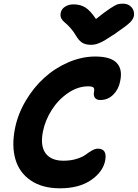

<svg xmlns="http://www.w3.org/2000/svg" viewBox="-20 -1020 753 1050"><path d="M652.8 -1000Q680.7 -1000 698 -981.7Q715.3 -963.4 712.9 -937Q711.4 -918.5 692.9 -899.2Q674.3 -879.9 606.9 -834Q566.9 -807.6 551 -798.3Q535.2 -789.1 516.1 -782Q497.1 -774.9 478 -774.9Q447.8 -774.9 429.4 -786.6Q411.1 -798.3 396 -824.2Q381.8 -849.1 363.5 -868.9Q345.2 -888.7 333.5 -897.7Q321.8 -906.7 315.2 -919.4Q308.6 -932.1 312 -949.2Q315.4 -970.2 335.4 -983.2Q355.5 -996.1 381.8 -996.1Q419.9 -996.1 447.3 -978.8Q474.6 -961.4 504.9 -916Q553.2 -955.1 582.5 -974.1Q611.8 -993.2 623.8 -996.6Q635.7 -1000 652.8 -1000ZM308.1 9.8Q211.4 9.8 148.4 -33Q85.4 -75.7 64.2 -149.2Q43 -222.7 62 -317.9Q77.6 -396 120.4 -468.5Q163.1 -541 221.7 -594.2Q280.3 -647.5 353.8 -679.2Q427.2 -710.9 501 -710.9Q585 -710.9 618.2 -676Q651.4 -641.1 637.2 -576.2Q629.4 -532.7 599.9 -502.9Q570.3 -473.1 528.8 -473.1Q507.3 -473.1 498.8 -485.6Q490.2 -498 494.1 -518.1Q497.6 -533.7 491.5 -540.8Q485.4 -547.9 461.9 -547.9Q405.8 -547.9 352.3 -511.5Q298.8 -475.1 262.9 -418.7Q227.1 -362.3 214.8 -300.8Q199.2 -222.7 229.2 -181.9Q259.3 -141.1 327.1 -141.1Q367.7 -141.1 399.9 -151.4Q432.1 -161.6 448.5 -174.1Q464.8 -186.5 482.7 -196.8Q500.5 -207 515.1 -207Q567.4 -207 555.2 -142.1Q543 -79.6 477.5 -34.9Q412.1 9.8 308.1 9.8Z"/></svg>

Font: Shantell Sans Normal
Style: Bold Italic
Weight: 700
Italic angle: -11.31°
Designer: Stephen Nixon, Anya Danilova, Shantell Martin
Foundry: Arrow Type
Version: Version 1.006;[559af2be0]